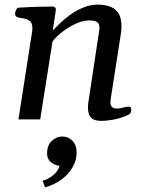

<svg xmlns="http://www.w3.org/2000/svg" viewBox="-20 -515 630 828"><path d="M502 -374 457 -85.4Q456.1 -77.6 456.1 -73.7Q456.1 -62 462.2 -54.4Q468.3 -46.9 484.9 -46.9Q495.1 -46.9 510.7 -51Q526.4 -55.2 533.7 -55.2Q538.1 -55.2 542 -53.2Q545.9 -51.3 545.9 -40.5Q545.9 -25.9 533.7 -20Q500.5 -4.4 468.8 1Q437 6.3 418.9 6.3Q390.6 6.3 378.2 -3.2Q365.7 -12.7 362.5 -25.9Q359.4 -39.1 359.4 -49.8Q359.4 -58.1 359.9 -63.7Q360.4 -69.3 360.4 -69.3L407.7 -382.8Q408.7 -386.7 408.7 -389.6Q408.7 -392.6 408.7 -395.5Q408.7 -414.1 397.9 -420.4Q387.2 -426.8 364.3 -426.8Q337.4 -426.8 306.9 -412.8Q276.4 -398.9 249.5 -378.2Q222.7 -357.4 206.5 -336.4L153.3 0H59.6L118.7 -379.9Q119.6 -383.8 119.6 -387Q119.6 -390.1 119.6 -393.6Q119.6 -416.5 107.7 -425Q95.7 -433.6 80.3 -435.8Q64.9 -438 54.2 -440.9Q49.3 -443.4 46.9 -447.3Q44.4 -451.2 45.4 -460.4Q46.4 -466.3 50.3 -473.9Q54.2 -481.4 60.1 -481.9Q107.9 -484.9 147.9 -485.8Q188 -486.8 208.5 -486.8Q212.4 -486.8 217.3 -482.9Q222.2 -479 220.2 -467.3L207.5 -383.3Q217.3 -393.6 236.1 -412.1Q254.9 -430.7 280.8 -449.7Q306.6 -468.8 337.6 -481.9Q368.7 -495.1 402.3 -495.1Q428.2 -495.1 451.4 -487.8Q474.6 -480.5 489.3 -460.2Q503.9 -439.9 503.9 -400.9Q503.9 -394.5 503.4 -387.9Q502.9 -381.3 502 -374ZM247.6 73.7Q274.9 73.7 292.7 92.5Q310.5 111.3 310.5 142.6Q310.5 175.8 293.2 206.1Q275.9 236.3 245.1 259Q214.4 281.7 174.3 293L164.1 264.6Q194.8 255.4 216.1 234.4Q237.3 213.4 241.2 182.6L246.6 200.7Q222.7 201.2 202.9 187Q183.1 172.9 183.1 146.5Q183.1 111.3 203.6 92.5Q224.1 73.7 247.6 73.7Z"/></svg>

Font: Gelasio
Style: Italic
Weight: 400
Italic angle: -8.5°
Designer: Eben Sorkin
Foundry: Eben Sorkin
Version: Version 1.008